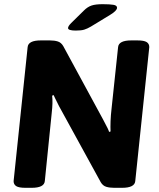

<svg xmlns="http://www.w3.org/2000/svg" viewBox="-20 -895 759 917"><path d="M342 -749Q305 -749 305 -761Q305 -770 320 -785L381 -845Q398 -862 417 -868.5Q436 -875 470 -875Q505 -875 522 -872Q539 -869 539 -858Q539 -844 506 -824L414 -768Q397 -758 382.5 -753.5Q368 -749 342 -749ZM102 2Q70 2 57.5 -6Q45 -14 45 -30L112 -670Q115 -702 175 -702H218Q240 -702 256 -697Q272 -692 282 -675L473 -323Q488 -295 494 -282.5Q500 -270 501 -265L508 -267Q507 -287 508 -315.5Q509 -344 513 -378L544 -670Q547 -702 607 -702H636Q668 -702 680.5 -694Q693 -686 693 -670L626 -30Q623 2 563 2H525Q503 2 487 -3Q471 -8 461 -25L262 -388Q249 -414 244 -424Q239 -434 236 -441L229 -438Q231 -422 230.5 -401.5Q230 -381 227 -355L194 -30Q191 2 131 2Z"/></svg>

Font: Asap
Style: Bold Italic
Weight: 700
Italic angle: -6°
Designer: Pablo Cosgaya
Foundry: Omnibus-Type
Version: Version 3.001; ttfautohint (v1.8.3)